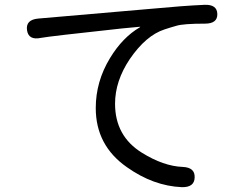

<svg xmlns="http://www.w3.org/2000/svg" viewBox="-20 -746 1040 796"><path d="M787 -10Q786 31 734 30Q616 25 506 -53Q377 -143 377 -298Q377 -408 436 -505Q488 -591 560 -633Q564 -636 559 -635L485 -628Q180 -595 150 -589Q98 -578 92 -621Q86 -664 138 -669L612 -710Q738 -722 828 -726Q880 -728 881 -688Q882 -648 830 -648Q740 -648 711 -639Q686 -632 662 -624Q585 -599 518 -501Q457 -410 457 -316Q457 -182 568 -113Q658 -57 737 -54Q789 -52 787 -10Z"/></svg>

Font: Resource Han Rounded JP
Style: Regular
Weight: 400
Designer: Cyano Hao (round all glyphs); Ryoko NISHIZUKA 西塚涼子 (kana, bopomofo & ideographs); Paul D. Hunt (Latin, Greek & Cyrillic)
Foundry: Cyano Hao
Version: 0.990